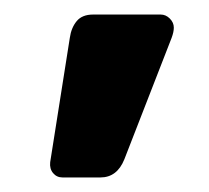

<svg xmlns="http://www.w3.org/2000/svg" viewBox="-20 -621 287 264"><path d="M66 -377Q58 -377 53 -383Q48 -389 49 -398L76 -569Q78 -583 85.5 -592Q93 -601 108 -601H201Q208 -601 213.5 -595.5Q219 -590 219 -583Q219 -577 216 -569L151 -402Q141 -377 118 -377Z"/></svg>

Font: Rubik AZ
Style: Regular
Weight: 500
Designer: Hubert and Fischer
Foundry: Hubert & Fischer
Version: Version 2.000